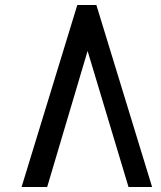

<svg xmlns="http://www.w3.org/2000/svg" viewBox="-20 -745 640 765"><path d="M364 -725 586 0H492L329 -542L168 0H66L288 -725Z"/></svg>

Font: JuliaMono MediumItalic
Style: Regular
Weight: 500
Italic angle: -9°
Monospace: yes
Designer: cormullion
Foundry: corm
Version: Version 0.049; ttfautohint (v1.8.4)